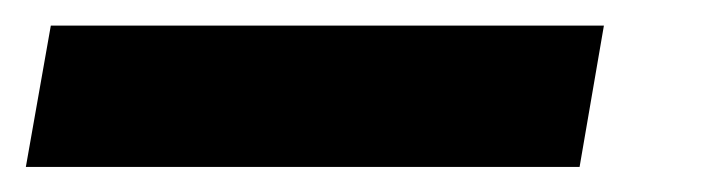

<svg xmlns="http://www.w3.org/2000/svg" viewBox="-90 -20 548 150"><path d="M381.8 0H-50.3L-69.8 110.4H362.8Z"/></svg>

Font: Roboto
Style: Bold Italic
Weight: 700
Italic angle: -12°
Designer: Google
Version: Version 2.137; 2017